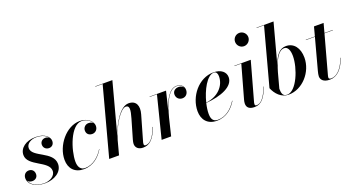

<svg xmlns="http://www.w3.org/2000/svg" viewBox="-52 -1361 3604 1972"><g transform="rotate(-20 1750.0 -375.0)"><path d="M378.5 -132C378.5 -271.5 150.5 -285 150.5 -386.5C150.5 -438 208 -466 260.5 -466C323 -466 367 -442.5 387 -413C377 -423 362.5 -428.5 346 -428.5C312 -428.5 289 -404 289 -374C289 -336.5 317.5 -316 348.5 -316C377 -316 403.5 -335.5 403.5 -375C403.5 -419.5 354.5 -470.5 254 -470.5C147.5 -470.5 75 -413.5 75 -338.5C75 -215 302.5 -194 302.5 -85C302.5 -26 235.5 6 181.5 6C108 6 38 -24 20 -80C30 -64 49.5 -56 71.5 -56C103 -56 130.5 -75.5 130.5 -112C130.5 -148 106.5 -172 72.5 -172C35 -172 11.5 -143 11.5 -108C11.5 -33.5 91.5 10 187 10C288.5 10 378.5 -44.5 378.5 -132Z M829.5 -129.5 827 -131C784 -60 713.5 3 625.5 3C577 3 553.5 -36 553.5 -93C553.5 -218 635 -463 755 -463C805.5 -463 848 -433.5 865.5 -399.5C854 -413.5 834 -419 813.5 -419C780.5 -419 754 -392.5 754 -358.5C754 -318.5 783.5 -300.5 815 -300.5C850 -300.5 877.5 -327 877.5 -367.5C877.5 -414 823.5 -470 738 -470C587 -470 455 -302.5 455 -148.5C455 -52.5 511.5 10 611 10C714.5 10 786.5 -56.5 829.5 -129.5Z M1246.5 -313 1185.5 -103.5C1181 -87 1177.5 -70.5 1177.5 -59C1177.5 -17 1208.5 10 1258.5 10C1332.5 10 1378.5 -38 1424.5 -155.5L1421 -157C1380 -51 1338.5 -4.5 1290 -4.5C1279 -4.5 1272.5 -9.5 1272.5 -23.5C1272.5 -28.5 1273.5 -36 1275 -41L1355 -319.5C1379 -402.5 1355 -469.5 1271 -469.5C1179 -469.5 1094 -322.5 1049 -195.5L1197 -750H1009.5V-746.5H1089.5L889.5 0H997L1037.5 -152.5C1084.5 -311 1177.5 -447 1232 -447C1276.5 -447 1271 -397.5 1246.5 -313Z M1577.5 -456.5 1462.5 0H1566.5L1613 -191.5C1644 -308.5 1699 -466 1794 -466C1829 -466 1854 -449.5 1865 -425.5C1854 -441.5 1833.5 -451 1811 -451C1771.5 -451 1745.5 -426.5 1745.5 -392.5C1745.5 -355 1772.5 -328 1810.5 -328C1850 -328 1874.5 -358.5 1874.5 -397.5C1874.5 -438.5 1842.5 -469.5 1794 -469.5C1714.5 -469.5 1663 -364.5 1629.5 -260.5L1678 -460H1498V-456.5Z M2007.5 -85.5C2007.5 -118.5 2013 -158.5 2023 -200C2189.5 -212 2330 -268.5 2330 -370C2330 -426.5 2282 -470 2198.5 -470C2035.5 -470 1909.5 -309 1909.5 -150C1909.5 -57.5 1962.5 10 2065 10C2169 10 2240.5 -56 2283.5 -129L2280.5 -130.5C2232.5 -51 2160 4 2078.5 4C2037 4 2007.5 -16.5 2007.5 -85.5ZM2202.5 -466C2231 -466 2239.5 -439 2239.5 -412C2239.5 -307.5 2153.5 -217 2024 -203.5C2055 -328 2126 -466 2202.5 -466Z M2515.5 -687.5C2515.5 -648.5 2547 -614.5 2587.5 -614.5C2628 -614.5 2660.5 -648.5 2660.5 -687.5C2660.5 -727 2628 -760 2587.5 -760C2547 -760 2515.5 -727 2515.5 -687.5ZM2637 -155.5 2634 -157C2585.5 -37 2546 -0.5 2500 -0.5C2487.5 -0.5 2483.5 -8.5 2483.5 -18.5C2483.5 -23 2484 -28.5 2485.5 -34L2604 -460H2425V-456.5H2499.5L2398.5 -96C2395.5 -85 2392.5 -70 2392.5 -56.5C2392.5 -16 2417.5 10 2476 10C2552.5 10 2591.5 -43 2637 -155.5Z M2853.5 -746.5 2685 -120C2712.5 -52 2768.5 10 2849.5 10C3001 10 3130 -136.5 3130 -292.5C3130 -398 3076.5 -469 2990.5 -469C2919 -469 2876.5 -412 2842 -316L2958.5 -750H2772.5V-746.5ZM2778 -79.5 2823 -246.5C2853 -348.5 2896.5 -455 2966.5 -455C3004.5 -455 3024.5 -412.5 3024.5 -349C3024.5 -215 2936 5 2835 5C2787.5 5 2778.5 -29 2778 -79.5Z M3481 -163 3477.5 -164C3429.5 -44 3372.5 2.5 3316 2.5C3299 2.5 3290 -4 3290 -14.5C3290 -23.5 3293 -32.5 3294.5 -40L3408.5 -456.5H3500.5V-460H3409.5L3436.5 -560H3331.5L3305 -460H3205.5V-456.5H3304L3212.5 -116.5C3207 -96.5 3202.5 -73.5 3202.5 -60.5C3202.5 -25 3228.5 10 3298 10C3382 10 3435.5 -50.5 3481 -163Z"/></g></svg>

Font: Bodoni* 48pt Medium
Style: Italic
Weight: 500
Italic angle: -13°
Version: Version 2.3